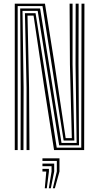

<svg xmlns="http://www.w3.org/2000/svg" viewBox="-20 -820 542 1049"><path d="M60.7 0V-800H225.6L278.6 -466.4L338.7 -65.3H372.4L362.1 -468L360.3 -800H376.5V-468L386.1 -52.2H327.7L212.2 -786.9H76.6V0ZM92.4 0 93.1 -341.7 90.3 -773.9H199.1L316 -39.2H398.7L392.7 -468L393.4 -800H409.6L408.9 -468L411.7 -26.1H303.3L185.9 -760.8H102.9L109 -341.7L108.2 0ZM125.1 0V-341.7L116.2 -747.8H174.3L289.9 -13.1H424L425.4 -800H441.3L439.8 0H275.4L221.5 -344.7L163.4 -734.7H130.3L138.8 -341.7L141 0ZM268.7 208.6 290.5 117.1V59.4H211.9V45H304.9V117.1L279.7 208.6ZM224.7 208.6 232.9 117.1H211.9V102.7H247.3V117.1L235.7 208.6ZM246.7 208.6 261.7 117.1V88.2H211.9V73.8H276.1V117.1L257.7 208.6Z"/></svg>

Font: Big Shoulders Inline Text Thin
Style: Regular
Weight: 100
Designer: Patric King
Foundry: XO Type Co
Version: Version 2.002